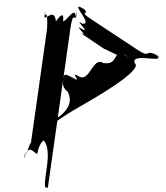

<svg xmlns="http://www.w3.org/2000/svg" viewBox="-20 -861 775 899"><path d="M309 -723C321 -805 326 -770 336 -780C345 -844 334 -782 334 -782C333 -836 293 -762 275 -761C284 -825 242 -761 242 -761C234 -824 198 -771 189 -780C198 -844 186 -777 186 -777C204 -832 202 -740 200 -723L123 -179C129 -225 105 -133 94 -123C103 -187 96 -122 96 -122C115 -195 138 -141 155 -141C164 -205 198 -206 180 -206C180 -206 215 -193 200 -84C186 16 186 18 204 18ZM349 -359C405 -391 658 -534 610 -566C595 -616 742 -565 720 -597C672 -629 771 -573 720 -600C650 -637 694 -581 619 -631C571 -663 455 -739 407 -771C338 -816 417 -785 360 -830C315 -866 404 -796 356 -828C316 -842 417 -744 366 -750C318 -782 412 -697 363 -726C316 -754 407 -678 355 -708L471 -630C451 -644 593 -565 571 -597C523 -629 622 -573 571 -600C501 -637 542 -553 463 -566C415 -598 400 -474 350 -503C298 -534 373 -464 322 -498C274 -530 369 -463 321 -495C277 -524 279 -509 276 -488C274 -474 271 -449 297 -432C319 -388 303 -352 260 -317C230 -300 231 -297 229 -283C238 -286 268 -313 349 -359Z"/></svg>

Font: Hussar Przerywany
Style: Obl
Weight: 400
Foundry: Cannot Into Space Fonts
Version: Version 0.982